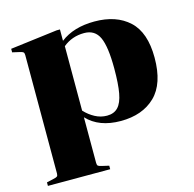

<svg xmlns="http://www.w3.org/2000/svg" viewBox="-106 -613 959 947"><g transform="rotate(-15 373.0 -139.0)"><path d="M24 208 59 200Q74 197 78.5 193Q83 189 83 178V-426Q83 -437 78.5 -441Q74 -445 59 -448L24 -456V-474L264 -504H281V-446Q348 -498 455 -498Q566 -498 631 -438Q696 -378 696 -249Q696 -116 631 -53Q566 10 455 10Q344 10 283 -55V178Q283 189 287.5 193Q292 197 307 200L342 208V226H24ZM283 -418V-89Q306 -64 335 -48.5Q364 -33 396 -33Q432 -33 452.5 -55Q473 -77 481.5 -123.5Q490 -170 490 -249Q490 -360 468 -408Q446 -456 391 -456Q329 -456 283 -418Z"/></g></svg>

Font: Chonburi
Style: Regular
Weight: 400
Designer: Thanarat Vachiruckul and Stawix Ruecha
Foundry: Cadson Demak & Katatrad
Version: Version 1.000